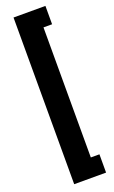

<svg xmlns="http://www.w3.org/2000/svg" viewBox="-187 -869 639 1075"><g transform="rotate(-20 132.0 -331.5)"><path d="M243.7 -718.3H192.4V56.6H243.7V165.5H53.7V-827.6H243.7Z"/></g></svg>

Font: Roboto Condensed
Style: Bold
Weight: 700
Designer: Google
Version: Version 2.134; 2016